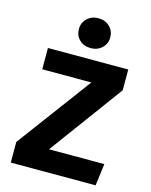

<svg xmlns="http://www.w3.org/2000/svg" viewBox="-135 -1020 870 1106"><g transform="rotate(15 300.0 -467.0)"><path d="M562 -131 545 0H39V-123L368 -566H75V-693H554V-569L232 -131ZM406 -845Q406 -807 379.5 -781.5Q353 -756 313 -756Q271 -756 245 -781Q219 -806 219 -845Q219 -883 245.5 -908.5Q272 -934 313 -934Q353 -934 379.5 -908.5Q406 -883 406 -845Z"/></g></svg>

Font: Fira Mono
Style: Bold
Weight: 700
Monospace: yes
Designer: Carrois Corporate & Edenspiekermann AG
Foundry: Carrois Corporate GbR & Edenspiekermann AG
Version: Version 3.206